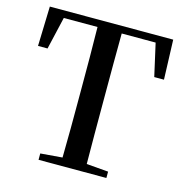

<svg xmlns="http://www.w3.org/2000/svg" viewBox="-108 -835 896 935"><g transform="rotate(15 340.0 -367.5)"><path d="M23 -535H71L109 -699H279C281 -598 281 -496 281 -393V-342C281 -241 281 -140 279 -41L169 -32V0H511V-32L401 -41C400 -141 400 -242 400 -343V-393C400 -496 400 -598 401 -699H572L609 -535H658L651 -735H29Z"/></g></svg>

Font: Noto Serif HK SemiBold
Style: Regular
Weight: 600
Designer: Ryoko NISHIZUKA 西塚涼子 (kana & ideographs); Frank Grießhammer (Latin, Greek & Cyrillic); Wenlong ZHANG 张文龙 (bopomofo); San
Foundry: Adobe
Version: Version 2.001;hotconv 1.1.0;makeotfexe 2.6.0